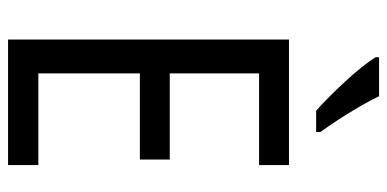

<svg xmlns="http://www.w3.org/2000/svg" viewBox="-268 -716 983 488"><g transform="rotate(90 224.0 -471.5)"><path d="M399 0H80V-714H399V-638H166V-411H385V-335H166V-77H399ZM224 -943Q235 -920 251 -892.5Q267 -865 284 -839Q301 -813 315 -794V-783H261Q246 -796 226.5 -815.5Q207 -835 187 -856.5Q167 -878 151 -898Q135 -918 125 -934V-943Z"/></g></svg>

Font: Noto Sans Thai Condensed
Style: Regular
Weight: 400
Width: 3
Designer: Monotype Design Team
Foundry: Monotype Imaging Inc.
Version: Version 2.002